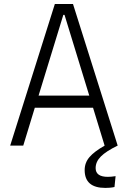

<svg xmlns="http://www.w3.org/2000/svg" viewBox="-20 -713 626 940"><path d="M29.8 0 248.5 -693.4H337.4L556.2 0H555.7Q499.5 27.3 473.9 53Q448.2 78.6 448.2 109.9Q448.2 152.8 508.3 152.8Q523.9 152.8 545.9 149.4L540.5 202.6Q529.3 205.1 517.3 206.1Q505.4 207 495.6 207Q394.5 207 394.5 119.6Q394.5 83.5 418 56.2Q441.4 28.8 492.2 0L435.5 -185.5H150.4L93.8 0ZM290 -640.1 168.9 -245.1H417L295.9 -640.1Z"/></svg>

Font: Caskaydia Cove Light
Style: Regular
Weight: 300
Monospace: yes
Designer: Aaron Bell
Foundry: Saja Typeworks
Version: Version 4.300; ttfautohint (v1.8.3)